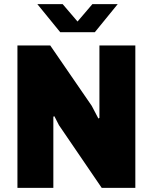

<svg xmlns="http://www.w3.org/2000/svg" viewBox="-20 -905 736 925"><path d="M64 0V-686H222L422 -395L454 -334L459 -337V-686H632V0H470L264 -302L242 -345L237 -343V0ZM270 -750 160 -885H282L370 -782H337L425 -885H547L437 -750Z"/></svg>

Font: Chivo Medium ExtraBold
Style: Regular
Weight: 800
Version: Version 2.002